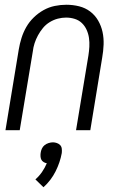

<svg xmlns="http://www.w3.org/2000/svg" viewBox="-20 -548 515 808"><path d="M3 0 59 -340Q63 -364 70.5 -388Q78 -412 90.5 -434Q103 -456 122 -474.5Q141 -493 163.5 -505.5Q186 -518 210.5 -523Q235 -528 259 -528Q287 -528 313 -521.5Q339 -515 359.5 -499.5Q380 -484 393 -461.5Q406 -439 411.5 -413.5Q417 -388 416 -360.5Q415 -333 410 -305L360 0H300L352 -314Q355 -333 356 -351.5Q357 -370 354.5 -388Q352 -406 344.5 -422.5Q337 -439 324.5 -451Q312 -463 294.5 -468.5Q277 -474 258 -474Q241 -474 223.5 -469.5Q206 -465 189.5 -455Q173 -445 161 -430.5Q149 -416 140 -399.5Q131 -383 125.5 -366Q120 -349 118 -331L63 0ZM163 240 129 207Q145 193 157 175.5Q169 158 177 139Q170 138 163.5 134Q157 130 154 124Q151 118 150.5 110.5Q150 103 151 96Q152 87 156 78Q160 69 167.5 63Q175 57 184.5 54Q194 51 203 51Q211 51 219.5 54Q228 57 233.5 63Q239 69 240 78Q241 87 240 96Q233 135 214 173Q195 211 163 240Z"/></svg>

Font: Iosevka QP Light
Style: Italic
Weight: 300
Italic angle: -9°
Designer: Belleve Invis
Foundry: Belleve Invis
Version: Version 20.0.0; ttfautohint (v1.8.4)